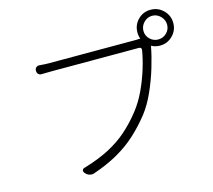

<svg xmlns="http://www.w3.org/2000/svg" viewBox="-115 -957 1231 1112"><g transform="rotate(-15 500.0 -400.5)"><path d="M806 -709Q806 -680 827 -659.5Q848 -639 877 -639Q906 -639 927 -659.5Q948 -680 948 -709Q948 -738 927 -759.5Q906 -781 877 -781Q848 -781 827 -759.5Q806 -738 806 -709ZM770 -709Q770 -754 801 -785.5Q832 -817 877 -817Q922 -817 953.5 -785.5Q985 -754 985 -709Q985 -665 953.5 -633.5Q922 -602 877 -602Q850 -602 826 -615L825 -610Q815 -556 794.5 -488Q774 -420 744.5 -354Q715 -288 677 -239Q631 -181 580 -134.5Q529 -88 465 -51.5Q401 -15 316 14Q305 18 291 14.5Q277 11 268 1L264 -3Q256 -13 258.5 -21Q261 -29 272 -32Q360 -58 425 -92Q490 -126 540 -170.5Q590 -215 633 -270Q670 -317 697.5 -376Q725 -435 743.5 -495Q762 -555 770 -606Q771 -612 767 -616.5Q763 -621 757 -621Q734 -621 689.5 -621Q645 -621 590 -621Q535 -621 477.5 -621Q420 -621 369 -621Q318 -621 281.5 -621Q245 -621 233 -621Q210 -621 197.5 -620.5Q185 -620 173 -620Q161 -619 153 -626.5Q145 -634 145 -646V-648Q145 -660 153 -667Q161 -674 173 -673Q187 -672 199.5 -671Q212 -670 234 -670Q246 -670 286 -670Q326 -670 382 -670Q438 -670 499 -670Q560 -670 615.5 -670Q671 -670 709.5 -670Q748 -670 758 -670L765 -671H777Q770 -689 770 -709Z"/></g></svg>

Font: Chiron GoRound TC L
Style: Regular
Weight: 300
Designer: Ryoko NISHIZUKA 西塚涼子 (kana, bopomofo & ideographs); Paul D. Hunt (Latin, Greek & Cyrillic); Sandoll Communications 산돌커뮤니
Foundry: Adobe
Version: Version 1.000;hotconv 1.1.1;makeotfexe 2.6.0